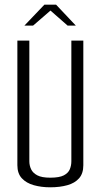

<svg xmlns="http://www.w3.org/2000/svg" viewBox="-20 -793 429 818"><path d="M194 5Q156 5 124 -4Q92 -13 73 -33.5Q54 -54 54 -89V-620H105V-106Q105 -88 112.5 -72Q120 -56 139 -46Q158 -36 194 -36Q233 -36 252 -46Q271 -56 277.5 -72Q284 -88 284 -106V-620H335V-89Q335 -54 317 -33.5Q299 -13 267 -4Q235 5 194 5ZM84 -684 169 -773H219L303 -684H268L195 -748L121 -684Z"/></svg>

Font: Smooch Sans Thin
Style: Regular
Weight: 400
Version: Version 1.010